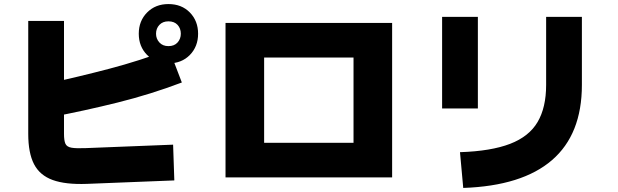

<svg xmlns="http://www.w3.org/2000/svg" viewBox="-20 -853 3040 945"><path d="M832 -141 838 35 408 52Q303 56 239.5 33Q176 10 147.5 -45Q119 -100 119 -194V-750H295V-194Q295 -161 302 -145.5Q309 -130 332 -126Q355 -122 402 -124ZM228 -276 206 -440Q367 -475 517.5 -514.5Q668 -554 813 -609L875 -447Q722 -389 559.5 -348.5Q397 -308 228 -276ZM809 -541Q745 -541 704 -582.5Q663 -624 663 -687Q663 -750 704 -791.5Q745 -833 809 -833Q874 -833 914.5 -791.5Q955 -750 955 -687Q955 -624 914.5 -582.5Q874 -541 809 -541ZM809 -626Q838 -626 854 -644Q870 -662 870 -687Q870 -713 854 -730.5Q838 -748 809 -748Q781 -748 764.5 -730.5Q748 -713 748 -687Q748 -662 764.5 -644Q781 -626 809 -626Z M1090 20V-740H1910V20ZM1280 -150H1720V-570H1280Z M2332 -319H2156V-770H2332ZM2260 72 2244 -104Q2397 -109 2490.5 -145Q2584 -181 2626 -252.5Q2668 -324 2668 -435V-770H2844V-435Q2844 -192 2697 -65Q2550 62 2260 72Z"/></svg>

Font: Murecho Thin Black
Style: Regular
Weight: 900
Version: Version 1.010